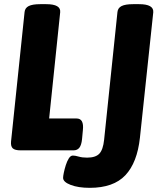

<svg xmlns="http://www.w3.org/2000/svg" viewBox="-20 -722 765 922"><path d="M411 180Q356 180 319.5 166Q283 152 283 132Q283 124 286.5 107Q290 90 296 71Q302 52 310.5 38.5Q319 25 330 25Q341 25 358 30Q375 35 398 35Q439 35 457 16Q475 -3 480 -51L544 -664Q546 -684 564 -693Q582 -702 619 -702H648Q719 -702 716 -663L652 -61Q639 59 582 119.5Q525 180 411 180ZM79 0Q52 0 41.5 -9.5Q31 -19 33 -42L98 -664Q100 -684 118 -693Q136 -702 173 -702H202Q273 -702 269 -663L216 -153H348Q384 -153 378 -97L374 -54Q371 -25 361 -12.5Q351 0 333 0Z"/></svg>

Font: Asap ExtraBold
Style: Italic
Weight: 800
Italic angle: -6°
Designer: Pablo Cosgaya
Foundry: Omnibus-Type
Version: Version 3.001; ttfautohint (v1.8.4.7-5d5b)